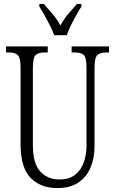

<svg xmlns="http://www.w3.org/2000/svg" viewBox="-20 -951 589 981"><path d="M273 10Q188 10 136.5 -42Q85 -94 85 -215V-607Q85 -656 71 -669.5Q57 -683 25 -683H11V-714H224V-683H208Q176 -683 162 -669.5Q148 -656 148 -603V-210Q148 -116 185.5 -75Q223 -34 284 -34Q333 -34 363.5 -58Q394 -82 408 -121.5Q422 -161 422 -205V-606Q422 -656 408.5 -669.5Q395 -683 362 -683H346V-714H537V-683H524Q491 -683 477 -669Q463 -655 463 -604V-203Q463 -142 442 -93.5Q421 -45 379 -17.5Q337 10 273 10ZM257 -771Q249 -794 235.5 -820.5Q222 -847 207.5 -873Q193 -899 181 -918V-931H204Q228 -904 249.5 -878.5Q271 -853 289 -821Q306 -853 327.5 -878.5Q349 -904 373 -931H396V-918Q378 -890 355.5 -847.5Q333 -805 321 -771Z"/></svg>

Font: Noto Serif ExtraCondensed Light
Style: Regular
Weight: 300
Width: 2
Designer: Monotype Design Team
Foundry: Monotype Imaging Inc.
Version: Version 2.014; ttfautohint (v1.8.4.7-5d5b)